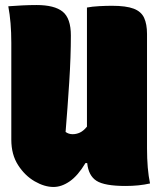

<svg xmlns="http://www.w3.org/2000/svg" viewBox="-20 -730 640 764"><path d="M193 14Q157 14 118 -8.5Q79 -31 52 -73Q25 -115 25 -174V-560Q25 -642 13 -705Q38 -707 68 -708.5Q98 -710 125 -710Q197 -710 229.5 -683.5Q262 -657 262 -589Q262 -504 255.5 -403Q249 -302 241 -205Q253 -196 269 -196Q284 -196 298 -202.5Q312 -209 326 -226V-700Q346 -704 374.5 -705.5Q403 -707 425 -707Q482 -707 512 -695.5Q542 -684 553.5 -659Q565 -634 565 -595V-140Q565 -57 577 0Q533 10 480 10Q396 10 364 -10.5Q332 -31 327 -81H320Q290 -31 257.5 -8.5Q225 14 193 14Z"/></svg>

Font: Recursive Mn Csl St XBk
Style: Regular
Weight: 1000
Monospace: yes
Version: Version 1.079;hotconv 1.0.112;makeotfexe 2.5.65598; ttfautoh